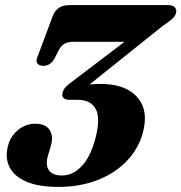

<svg xmlns="http://www.w3.org/2000/svg" viewBox="-20 -720 713 755"><path d="M541 -195.5Q523 -132 476.2 -84.5Q429.5 -37 361.2 -11Q293 15 209.5 15Q131 15 83.2 -6Q35.5 -27 17.8 -62.2Q0 -97.5 10 -140.5Q19 -182.5 50 -208Q81 -233.5 118 -233.5Q159.5 -233.5 175.2 -208.8Q191 -184 180 -146.5L167.5 -104Q158.5 -69 173.2 -49.2Q188 -29.5 225.5 -30Q265.5 -30 300.2 -65.5Q335 -101 355 -175Q376 -255 356.5 -291.2Q337 -327.5 285 -327.5H252.5Q237 -327.5 229.5 -334.8Q222 -342 226.5 -357.5Q232.5 -378 263.5 -399L469.5 -555.5H266Q230 -555.5 214 -528L194 -489.5Q187 -476.5 176 -468.8Q165 -461 149.5 -461Q134.5 -461.5 127.2 -470Q120 -478.5 127.5 -497L188.5 -660Q205.5 -700 253 -700H641Q660 -700 668 -690.5Q676 -681 671.5 -667Q668 -655 655 -644Q642 -633 618.5 -617L332.5 -388Q348 -389.5 364 -390Q470.5 -392.5 518.5 -339.2Q566.5 -286 541 -195.5Z"/></svg>

Font: Fraunces 9pt
Style: Bold Italic
Weight: 700
Italic angle: -16°
Version: Version 1.000;[b76b70a41]